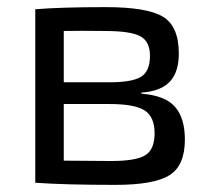

<svg xmlns="http://www.w3.org/2000/svg" viewBox="-20 -512 594 539"><path d="M377 -252V-249Q443 -244 471 -212.5Q499 -181 499 -120Q499 -47 455.5 -20Q412 7 304 7Q162 7 79 1V-486Q152 -492 277 -492Q393 -492 437.5 -465Q482 -438 482 -362Q482 -310 457 -283Q432 -256 377 -252ZM274 -425Q205 -426 159 -425V-281H287Q351 -281 376 -296.5Q401 -312 401 -355Q401 -396 373.5 -410.5Q346 -425 274 -425ZM159 -61 292 -60Q361 -60 387.5 -76Q414 -92 414 -138Q414 -184 386 -202Q358 -220 287 -220H159Z"/></svg>

Font: Exo 2
Style: Regular
Weight: 400
Designer: Natanael Gama
Version: Version 1.001;PS 001.001;hotconv 1.0.70;makeotf.lib2.5.58329